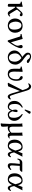

<svg xmlns="http://www.w3.org/2000/svg" viewBox="2411 -3149 964 5826"><g transform="rotate(90 2893.0 -236.0)"><path d="M185.1 -51.8Q186.5 -39.1 185.5 -28.1Q184.6 -17.1 181.9 -8.5Q179.2 0 171.6 4.9Q164.1 9.8 151.9 9.8Q101.6 9.8 97.2 -19Q95.7 -28.8 97.2 -51.8V-315.9Q97.2 -338.4 95.2 -350.1Q93.3 -361.8 85.2 -369.4Q77.1 -377 66.2 -379.4Q55.2 -381.8 32.2 -383.8Q26.4 -401.4 29.8 -413.1Q131.3 -426.3 171.9 -441.9H173.8Q186 -441.9 186 -435.1Q187 -435.1 187 -429.2Q187 -423.3 186 -384.3Q185.1 -345.2 185.1 -320.8V-247.1Q195.8 -247.1 204.6 -252.9Q213.4 -258.8 227.1 -274.9Q231.9 -282.2 233.9 -284.2L266.1 -323.2Q266.6 -323.7 270.3 -328.4Q273.9 -333 275.9 -335.9Q319.3 -387.7 345 -410.4Q370.6 -433.1 396 -438Q402.8 -439.9 419.9 -439.9Q472.2 -438 472.2 -391.1Q472.2 -377.9 460.9 -366.5Q449.7 -355 435.1 -355Q414.1 -355 397 -370.1Q385.3 -381.8 375 -381.8Q364.7 -381.8 354.2 -372.1Q343.8 -362.3 320.8 -332Q312 -320.8 310.1 -317.9L277.8 -278.8Q274.9 -274.9 274.9 -265.1Q274.9 -257.3 293.9 -225.1Q294.9 -223.6 296.9 -220.5Q298.8 -217.3 299.8 -215.8L366.2 -106.9Q369.6 -101.1 375.2 -92.3Q380.9 -83.5 383.5 -79.6Q386.2 -75.7 390.4 -69.3Q394.5 -63 396.7 -60.1Q398.9 -57.1 402.3 -53.2Q405.8 -49.3 408 -47.6Q410.2 -45.9 413.6 -43.9Q417 -42 419.9 -41.5Q422.9 -41 426.8 -41Q431.2 -41 433.1 -42Q443.8 -43 463.9 -65.9Q478 -62 483.9 -46.9Q444.3 5.4 393.1 9.8H381.8Q359.9 8.8 342 -6.6Q324.2 -22 298.8 -63L232.9 -172.9Q231.9 -174.3 230 -177.5Q228 -180.7 227.1 -182.1Q212.4 -204.6 205.1 -210Q196.8 -215.8 185.1 -215.8V-71.8Z M541 -211.9Q541 -274.4 566.9 -325.7Q592.8 -377 644.3 -408.4Q695.8 -439.9 764.2 -439.9Q806.6 -439.9 842 -427Q877.4 -414.1 901.4 -392.3Q925.3 -370.6 941.7 -341.1Q958 -311.5 965.6 -279.3Q973.1 -247.1 973.1 -212.9Q973.1 -116.2 912.6 -53.2Q852.1 9.8 753.9 9.8Q702.6 9.8 661.1 -8.8Q619.6 -27.3 594 -58.6Q568.4 -89.8 554.7 -129.2Q541 -168.5 541 -211.9ZM751 -403.8Q695.8 -403.8 665.8 -353.3Q635.7 -302.7 635.7 -231Q635.7 -197.3 643.1 -162.8Q650.4 -128.4 665.3 -96.9Q680.2 -65.4 706.8 -45.7Q733.4 -25.9 767.1 -25.9Q787.1 -25.9 805.7 -33.7Q824.2 -41.5 841.1 -58.6Q857.9 -75.7 867.9 -107.4Q877.9 -139.2 877.9 -182.1Q877.9 -287.6 843.5 -345.7Q809.1 -403.8 751 -403.8Z M1094.7 -338.9Q1088.4 -359.9 1078.9 -367.4Q1069.3 -375 1051.8 -376L1014.6 -377.9Q1007.8 -391.6 1011.7 -407.2Q1030.8 -411.6 1064.9 -418.7Q1099.1 -425.8 1118.9 -430.9Q1138.7 -436 1151.9 -441.9Q1157.2 -441.9 1159.4 -439.7Q1161.6 -437.5 1163.6 -429.2L1259.8 -98.1Q1264.6 -83.5 1271.5 -95.2Q1306.2 -143.6 1336.9 -198.7Q1367.7 -253.9 1367.7 -286.1Q1367.7 -320.8 1356.2 -349.1Q1344.7 -377.4 1344.7 -400.9Q1344.7 -415.5 1359.1 -428.7Q1373.5 -441.9 1397.5 -441.9Q1418 -441.9 1430.4 -425.5Q1442.9 -409.2 1442.9 -387.2Q1442.9 -329.6 1393.8 -229.7Q1344.7 -129.9 1244.6 7.8Q1235.8 11.2 1225.6 11.2Q1214.4 11.2 1205.6 7.8Z M1769.5 -379.9 1739.7 -404.8Q1599.6 -337.4 1599.6 -211.9Q1599.6 -180.7 1607.4 -148.7Q1615.2 -116.7 1630.1 -88.6Q1645 -60.5 1670.7 -42.7Q1696.3 -24.9 1728.5 -24.9Q1745.6 -24.9 1760.7 -28.6Q1775.9 -32.2 1793.2 -44.4Q1810.5 -56.6 1822.8 -76.4Q1835 -96.2 1843.3 -131.3Q1851.6 -166.5 1851.6 -212.9Q1851.6 -253.4 1828.9 -301.8Q1806.2 -350.1 1769.5 -379.9ZM1708.5 -429.2 1693.8 -440.9Q1629.4 -493.7 1603.5 -527.3Q1577.6 -561 1577.6 -598.1Q1577.6 -646 1610.1 -671.4Q1642.6 -696.8 1691.4 -696.8Q1708 -696.8 1724.6 -693.8Q1744.6 -690.4 1782.7 -676.5Q1820.8 -662.6 1856.7 -641.6Q1892.6 -620.6 1892.6 -604Q1892.6 -585.4 1878.9 -577.1Q1865.2 -568.8 1849.6 -567.9Q1842.3 -567.9 1830.6 -569.8Q1797.9 -576.7 1775.4 -611.8Q1743.7 -663.1 1694.8 -663.1Q1634.8 -661.6 1634.8 -610.8Q1634.8 -606.9 1636.7 -601.1Q1641.1 -582 1664.6 -558.3Q1688 -534.7 1737.8 -496.1Q1740.2 -494.1 1745.1 -490.5Q1750 -486.8 1752.4 -484.9Q1776.9 -466.8 1811.5 -441.9Q1867.7 -399.9 1904.1 -343.8Q1940.4 -287.6 1940.4 -225.1Q1940.4 -177.7 1927.5 -138.2Q1914.6 -98.6 1893.1 -71.8Q1871.6 -44.9 1842.8 -26.1Q1814 -7.3 1782.5 1.2Q1751 9.8 1717.8 9.8Q1625.5 9.8 1568.6 -49.3Q1511.7 -108.4 1511.7 -193.8Q1511.7 -236.3 1529.8 -275.1Q1547.9 -314 1578.1 -343Q1608.4 -372.1 1640.6 -393.1Q1672.9 -414.1 1708.5 -429.2Z M2432.1 -249Q2432.1 -189.5 2416.5 -140.9Q2400.9 -92.3 2374.8 -61Q2348.6 -29.8 2316.2 -12Q2283.7 5.9 2248 8.8Q2242.2 9.8 2229 9.8Q2182.1 9.8 2149.7 -3.7Q2117.2 -17.1 2098.9 -43.7Q2080.6 -70.3 2072.8 -104.5Q2064.9 -138.7 2064.9 -185.1Q2064.9 -257.8 2065.9 -293Q2067.4 -306.2 2067.4 -317.9V-344.2Q2064.5 -362.3 2055.2 -370.1Q2044.4 -379.4 2002 -382.8Q1996.1 -400.4 1999 -411.1Q2065.9 -421.4 2134.3 -439.9Q2145 -441.9 2147.9 -439Q2160.2 -437.5 2160.2 -429.2Q2159.2 -421.4 2159.2 -407.2Q2159.2 -402.3 2157.5 -370.4Q2155.8 -338.4 2155.3 -320.8Q2155.3 -304.7 2154.3 -296.9Q2154.3 -282.2 2153.8 -251Q2153.3 -219.7 2153.3 -203.1Q2152.3 -191.9 2152.3 -171.9Q2154.8 -105 2174.8 -68.1Q2194.8 -31.2 2240.2 -29.8Q2276.4 -29.8 2305.4 -49.8Q2334.5 -69.8 2351.6 -101.3Q2368.7 -132.8 2377.4 -168Q2386.2 -203.1 2386.2 -236.8Q2386.2 -252.9 2385.5 -264.6Q2384.8 -276.4 2382.1 -291.3Q2379.4 -306.2 2374.3 -316.9Q2369.1 -327.6 2359.6 -337.9Q2350.1 -348.1 2336.9 -354Q2330.1 -358.9 2323.2 -361.8Q2317.9 -364.7 2304.2 -374Q2288.1 -388.7 2288.1 -411.1L2289.1 -412.1Q2289.1 -424.8 2299.8 -433.8Q2310.5 -442.9 2325.2 -442.9Q2351.6 -442.9 2371.8 -429Q2392.1 -415 2403.1 -394.8Q2414.1 -374.5 2420.9 -346.7Q2427.7 -318.8 2429.9 -295.9Q2432.1 -272.9 2432.1 -249Z M3000 -65.9Q2987.3 -34.2 2961.7 -11.5Q2936 11.2 2914.1 11.2Q2877.9 11.2 2854.5 -21Q2831.1 -53.2 2809.1 -126L2740.2 -357.9L2598.1 0Q2551.8 3.4 2517.1 12.2L2490.2 0L2715.3 -437L2703.1 -478Q2688.5 -527.3 2673.3 -560.3Q2658.2 -593.3 2643.8 -608.2Q2629.4 -623 2618.4 -628.4Q2607.4 -633.8 2595.2 -633.8Q2556.6 -633.8 2523.9 -608.9Q2509.8 -612.8 2507.3 -627.9Q2554.7 -698.2 2604 -698.2Q2689.5 -698.2 2728 -568.8L2835 -213.9Q2865.2 -111.8 2879.9 -82.5Q2894.5 -53.2 2918 -53.2Q2955.1 -53.2 2980 -84Q2994.6 -81.5 3000 -65.9Z M3647 -191.9Q3647 -106.9 3594.5 -48.6Q3542 9.8 3452.6 9.8Q3370.6 9.8 3336.9 -86.9Q3316.9 -35.6 3288.6 -12.9Q3260.3 9.8 3216.8 9.8Q3181.6 9.8 3150.6 -3.2Q3119.6 -16.1 3095.2 -40.5Q3070.8 -64.9 3056.4 -104Q3042 -143.1 3042 -191.9Q3042 -275.4 3092.3 -340.6Q3142.6 -405.8 3231.9 -444.8Q3245.1 -437.5 3247.1 -419.9Q3221.7 -404.3 3203.6 -387.9Q3185.5 -371.6 3168.5 -346.7Q3151.4 -321.8 3142.6 -286.6Q3133.8 -251.5 3133.8 -207Q3133.8 -27.8 3231.9 -27.8Q3258.8 -27.8 3279.1 -51.3Q3299.3 -74.7 3321.8 -128.9Q3305.7 -169.9 3305.7 -223.1Q3305.7 -249 3315.9 -268.6Q3326.2 -288.1 3345.7 -288.1Q3366.7 -288.1 3373.8 -278.6Q3380.9 -269 3380.9 -248Q3380.9 -227.5 3374.5 -193.6Q3368.2 -159.7 3356.9 -131.8Q3399.4 -27.8 3458 -27.8Q3510.3 -27.8 3532.5 -63.2Q3554.7 -98.6 3554.7 -179.2Q3554.7 -209 3550.5 -235.6Q3546.4 -262.2 3534.9 -294.4Q3523.4 -326.7 3499 -359.1Q3474.6 -391.6 3438 -419.9Q3439.9 -439.5 3453.6 -443.8Q3488.3 -427.2 3520.5 -403.6Q3552.7 -379.9 3582 -348.4Q3611.3 -316.9 3629.2 -276.1Q3647 -235.4 3647 -191.9ZM3384.8 -684.1Q3400.9 -684.1 3416.3 -673.6Q3431.6 -663.1 3431.6 -648.9Q3431.6 -638.2 3425.8 -630.9L3332 -508.8Q3326.2 -501 3319.8 -501Q3314 -501 3308.3 -505.1Q3302.7 -509.3 3302.7 -514.2Q3302.7 -518.1 3304.7 -523.9L3356.9 -667Q3362.8 -684.1 3384.8 -684.1Z M4009.8 -58.1H4005.9Q3976.6 -26.4 3947.3 -9.8Q3918 6.8 3879.9 8.8Q3875 9.8 3864.7 9.8Q3835.4 9.8 3817.9 -1Q3817.9 22.9 3818.8 36.1Q3819.8 55.2 3823.7 99.1Q3823.7 105.5 3824.2 117.2Q3824.7 128.9 3824.7 134.8Q3826.2 151.4 3824.7 166Q3823.7 189.5 3810.5 210.9Q3780.3 221.7 3732.4 226.1L3722.7 210.9Q3727.5 199.2 3730.5 174.8Q3737.8 90.8 3737.8 4.9Q3737.8 -22.9 3739.7 -36.1V-61Q3739.7 -61.5 3737.3 -82Q3734.9 -102.5 3734.9 -113.8V-127.9V-321.8Q3734.9 -392.6 3723.6 -431.2Q3730.5 -430.2 3759.8 -430.2Q3795.4 -431.6 3820.8 -439.9Q3822.8 -375 3822.8 -342.8V-149.9Q3822.8 -96.2 3835.9 -67.1Q3849.1 -38.1 3883.8 -38.1Q3920.9 -38.1 3955.6 -56.4Q3990.2 -74.7 4007.8 -100.1V-323.2Q4007.8 -395.5 4002.4 -431.2H4043.5Q4069.8 -431.2 4098.6 -439.9Q4098.6 -438 4097.9 -420.4Q4097.2 -402.8 4096.4 -379.9Q4095.7 -356.9 4095.7 -342.8V-122.1Q4095.7 -85 4101.1 -64.5Q4106.4 -43.9 4123.5 -40Q4131.3 -38.1 4136.7 -38.1Q4146.5 -38.1 4152.8 -41.5Q4159.2 -44.9 4162.8 -49.3Q4166.5 -53.7 4168.5 -54.2Q4172.9 -52.7 4176.8 -47.4Q4180.7 -42 4180.7 -37.1Q4174.3 -25.4 4147.9 -8.1Q4121.6 9.3 4090.8 9.8Q4087.4 9.8 4080.1 9.3Q4072.8 8.8 4069.8 8.8Q4040.5 3.9 4026.4 -14.9Q4012.2 -33.7 4009.8 -58.1Z M4310.5 -220.2Q4310.5 -165.5 4320.3 -123.3Q4330.1 -81.1 4353.8 -53Q4377.4 -24.9 4413.6 -24.9Q4445.3 -24.9 4473.9 -64.7Q4502.4 -104.5 4531.7 -179.2L4548.8 -221.2L4542.5 -244.1Q4523.4 -323.7 4498.8 -364.3Q4474.1 -404.8 4433.6 -404.8Q4381.8 -404.8 4346.2 -352.1Q4310.5 -299.3 4310.5 -220.2ZM4217.8 -196.8Q4217.8 -249 4231.9 -291.7Q4246.1 -334.5 4268.6 -361.3Q4291 -388.2 4320.6 -406.5Q4350.1 -424.8 4379.2 -432.4Q4408.2 -439.9 4437.5 -439.9Q4470.2 -439.9 4494.9 -429Q4519.5 -418 4535.4 -397Q4551.3 -376 4561 -352.3Q4570.8 -328.6 4577.6 -296.9L4631.8 -436Q4653.3 -431.2 4681.6 -431.2Q4716.3 -431.2 4734.4 -436L4604.5 -181.2L4616.7 -130.9Q4626.5 -93.8 4641.4 -73.5Q4656.2 -53.2 4672.4 -53.2Q4690.9 -53.2 4703.6 -60.3Q4716.3 -67.4 4728.5 -87.9Q4743.2 -87.9 4753.4 -76.2Q4736.8 -30.8 4715.1 -10.5Q4693.4 9.8 4660.6 9.8Q4607.4 9.8 4581.5 -86.9L4573.7 -121.1Q4535.2 -49.8 4497.1 -20Q4459 9.8 4407.7 9.8Q4312.5 9.8 4265.1 -43.9Q4217.8 -97.7 4217.8 -196.8Z M4953.1 -354H4897.9Q4862.3 -354 4846.9 -339.8Q4831.5 -325.7 4814 -280.8Q4796.4 -280.8 4791 -289.1Q4793.5 -307.1 4797.9 -324.5Q4802.2 -341.8 4812 -361.6Q4821.8 -381.3 4835 -396Q4848.1 -410.6 4869.9 -420.4Q4891.6 -430.2 4918 -430.2H5185.1L5196.3 -418Q5165 -354 5114.3 -354H5013.2Q4999 -195.8 4999 -120.1Q4999 -55.2 5033.2 -55.2Q5076.2 -55.2 5120.1 -98.1Q5136.2 -94.7 5139.2 -77.1Q5113.3 -39.6 5079.8 -14.9Q5046.4 9.8 5015.1 9.8Q4971.2 9.8 4951.7 -11.2Q4932.1 -32.2 4932.1 -85.9Q4932.1 -182.1 4953.1 -354Z M5332 -220.2Q5332 -165.5 5341.8 -123.3Q5351.6 -81.1 5375.2 -53Q5398.9 -24.9 5435.1 -24.9Q5466.8 -24.9 5495.4 -64.7Q5523.9 -104.5 5553.2 -179.2L5570.3 -221.2L5564 -244.1Q5544.9 -323.7 5520.3 -364.3Q5495.6 -404.8 5455.1 -404.8Q5403.3 -404.8 5367.7 -352.1Q5332 -299.3 5332 -220.2ZM5239.3 -196.8Q5239.3 -249 5253.4 -291.7Q5267.6 -334.5 5290 -361.3Q5312.5 -388.2 5342 -406.5Q5371.6 -424.8 5400.6 -432.4Q5429.7 -439.9 5459 -439.9Q5491.7 -439.9 5516.4 -429Q5541 -418 5556.9 -397Q5572.8 -376 5582.5 -352.3Q5592.3 -328.6 5599.1 -296.9L5653.3 -436Q5674.8 -431.2 5703.1 -431.2Q5737.8 -431.2 5755.9 -436L5626 -181.2L5638.2 -130.9Q5647.9 -93.8 5662.8 -73.5Q5677.7 -53.2 5693.8 -53.2Q5712.4 -53.2 5725.1 -60.3Q5737.8 -67.4 5750 -87.9Q5764.6 -87.9 5774.9 -76.2Q5758.3 -30.8 5736.6 -10.5Q5714.8 9.8 5682.1 9.8Q5628.9 9.8 5603 -86.9L5595.2 -121.1Q5556.6 -49.8 5518.6 -20Q5480.5 9.8 5429.2 9.8Q5334 9.8 5286.6 -43.9Q5239.3 -97.7 5239.3 -196.8Z"/></g></svg>

Font: Common Serif News
Style: Regular
Weight: 450
Designer: Philipp H. Poll, Khaled Hosny
Foundry: Stefan Peev, Context Ltd.
Version: Version 1.026